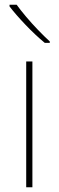

<svg xmlns="http://www.w3.org/2000/svg" viewBox="-20 -786 247 806"><path d="M116 0H90V-528H116ZM50 -766Q65 -745 89 -716.5Q113 -688 140 -660Q167 -632 189 -612V-606H168Q128 -639 87 -682Q46 -725 20 -759V-766Z"/></svg>

Font: Noto Sans Cherokee Thin
Style: Regular
Weight: 100
Designer: Monotype Design Team
Foundry: Monotype Imaging Inc.
Version: Version 2.001; ttfautohint (v1.8.4.7-5d5b)